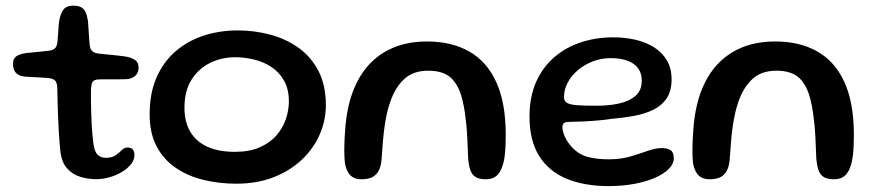

<svg xmlns="http://www.w3.org/2000/svg" viewBox="-20 -609 3026 664"><path d="M312.1 10.7Q285 10.7 257.7 2.5Q230.3 -5.7 211 -27.8Q191.8 -49.8 188.3 -90.9Q186.8 -105.6 185.4 -124Q184 -142.5 182.8 -163.7Q181.6 -184.9 180.7 -207.7Q179.8 -230.4 179.2 -254.2Q178.6 -277.9 178.2 -301.5Q177.9 -323.8 170.1 -330.8Q162.3 -337.9 146.5 -339.2Q136.9 -340.2 122.2 -340.9Q107.4 -341.6 92 -342.5Q76.6 -343.4 64.2 -344.2Q45 -346.4 35 -357.2Q25 -368.1 25 -388Q25 -401.3 30.8 -408.7Q36.7 -416.1 47.3 -420Q57.9 -423.8 71.5 -425.7Q98 -428 115.3 -429.9Q132.6 -431.8 147.5 -433.4Q163.3 -435.4 170.2 -442Q177.2 -448.6 178.8 -465.8Q180.1 -476.7 180.9 -490.6Q181.6 -504.5 182.7 -518.3Q183.8 -532.2 185.6 -542.2Q191.2 -566.2 201.1 -577.8Q210.9 -589.4 233 -589.4Q251 -589.4 261.2 -583.6Q271.3 -577.8 276.4 -565.8Q281.6 -553.8 284.4 -534.8Q285.5 -519.3 286.2 -507.4Q287 -495.4 287.6 -485.8Q288.1 -476.1 288.8 -468Q289.6 -459.9 290.4 -452.1Q292 -437.5 300.1 -431.3Q308.2 -425.1 323.5 -423.4Q336.9 -422.1 353.2 -420.4Q369.5 -418.6 384.7 -417.2Q399.9 -415.8 410 -414.1Q430.7 -411.4 445 -402.8Q459.3 -394.3 459.3 -374.8Q459.3 -357.1 447.8 -346.8Q436.2 -336.4 416.6 -335.1Q385.8 -334.3 359.8 -334.7Q333.8 -335 319.4 -334.2Q307.8 -333.7 301.7 -327.8Q295.5 -321.8 294.6 -298.3Q294.4 -279.2 294.6 -259.2Q294.8 -239.2 295.4 -219.2Q296.1 -199.2 297 -180.2Q297.9 -161.1 299.5 -144.1Q301.1 -127.1 302.9 -113.1Q307 -83.7 317.8 -73.5Q328.5 -63.2 346.2 -63.2Q368.1 -63.2 380.3 -72.2Q392.6 -81.1 401.2 -90Q409.9 -98.8 420.8 -98.8Q433.6 -98.8 439.2 -92.1Q444.9 -85.4 444.9 -72.4Q444.9 -56.1 433.2 -41.2Q421.4 -26.3 402.2 -14.7Q383 -3 359.5 3.8Q336.1 10.7 312.1 10.7Z M796.7 26.3Q738.2 26.3 684.5 13.3Q630.8 0.4 588.7 -27.9Q546.5 -56.2 522 -102.1Q497.5 -148 497.5 -214Q497.5 -286.5 521.3 -340.8Q545.1 -395.1 587 -431.4Q628.9 -467.7 684.2 -485.8Q739.6 -503.8 802.5 -503.8Q859.6 -503.8 914 -489.4Q968.3 -475.1 1011.9 -444.1Q1055.5 -413.2 1081.2 -363.9Q1106.9 -314.6 1106.9 -244.9Q1106.9 -192.7 1085.7 -144.1Q1064.6 -95.4 1024.3 -57.2Q984 -18.9 926.7 3.7Q869.4 26.3 796.7 26.3ZM792.1 -83.9Q842.9 -83.9 878.5 -99.6Q914.1 -115.3 936.2 -141.1Q958.4 -166.9 968.7 -197.5Q979 -228.1 979 -258.1Q979 -300 962.8 -329.2Q946.7 -358.4 919.8 -376.5Q892.9 -394.6 859.9 -402.8Q826.9 -411.1 792.6 -411.1Q747.6 -411.1 707.6 -391.9Q667.6 -372.7 642.7 -333.9Q617.9 -295.1 617.9 -235.9Q617.9 -187.9 637.8 -153.8Q657.7 -119.7 696.5 -101.8Q735.3 -83.9 792.1 -83.9Z M1230.2 11Q1206.6 11 1192.9 -1.4Q1179.2 -13.9 1173.2 -42Q1171.6 -54.8 1171 -71.3Q1170.4 -87.9 1171 -108.9Q1171.5 -129.9 1173.4 -155.1Q1179.3 -254.4 1214 -323.7Q1248.6 -392.9 1310.2 -429.2Q1371.7 -465.6 1456.7 -465.6Q1541.9 -465.6 1602.8 -430.9Q1663.8 -396.3 1696.4 -324.8Q1729 -253.3 1729 -142.5Q1729 -122.5 1728.2 -105.5Q1727.5 -88.4 1725.9 -74.4Q1724.4 -60.3 1721.7 -48.8Q1714.1 -16.9 1699.4 -3Q1684.7 11 1660.8 11Q1637.1 11 1624.4 2.9Q1611.8 -5.2 1606.4 -21.2Q1601.1 -37.2 1599 -60.6Q1597.7 -97.9 1596.3 -126.6Q1594.9 -155.3 1592.7 -178.1Q1590.4 -200.9 1587.5 -220.7Q1584.6 -240.6 1579.8 -260.6Q1568.4 -311.3 1541.5 -337.9Q1514.6 -364.5 1461.1 -364.5Q1409.4 -364.5 1378.3 -335.9Q1347.1 -307.2 1329.8 -257.6Q1322.3 -236.4 1317.4 -213.5Q1312.4 -190.6 1309.2 -165.9Q1305.9 -141.2 1303.8 -114.3Q1301.7 -87.3 1299.6 -57.9Q1297.2 -30.1 1287.6 -15.1Q1277.9 -0.1 1263.4 5.5Q1248.9 11 1230.2 11Z M2085.2 34.6Q2000.9 34.6 1939.3 9.1Q1877.8 -16.5 1844.5 -69.7Q1811.2 -122.9 1811.2 -205.6Q1811.2 -273.9 1833.9 -325.2Q1856.6 -376.4 1896.5 -410.8Q1936.3 -445.2 1988.9 -462.6Q2041.4 -479.9 2100.8 -479.9Q2141.4 -479.9 2177.7 -471.5Q2214.1 -463 2242.3 -445.2Q2270.5 -427.4 2286.6 -399.8Q2302.6 -372.3 2302.6 -334.4Q2302.6 -294.2 2285.5 -268.9Q2268.4 -243.6 2238.9 -229.2Q2209.4 -214.9 2172.1 -208.1Q2134.8 -201.3 2094.3 -197.9Q2074.2 -194.6 2046.1 -192.2Q2017.9 -189.8 1991.8 -188.7Q1965.6 -187.6 1951.1 -187.6Q1936.2 -187.6 1930.6 -183.6Q1925.1 -179.6 1925.1 -168.9Q1925.1 -156.7 1932 -139.7Q1938.9 -122.8 1951.9 -107.1Q1975.8 -77.7 2007.5 -67.8Q2039.2 -58 2086.2 -58Q2126.4 -58 2159.8 -67.8Q2193.2 -77.6 2220.2 -87.3Q2247.2 -96.9 2268.6 -96.9Q2287.9 -96.9 2299.1 -89.7Q2310.2 -82.4 2310.2 -61.5Q2310.2 -42.4 2293.1 -25Q2275.9 -7.6 2245.3 5.8Q2214.8 19.2 2173.8 26.9Q2132.9 34.6 2085.2 34.6ZM2045.6 -243.4Q2086.2 -243.4 2121.1 -251.1Q2156.1 -258.8 2177.7 -277.6Q2199.4 -296.4 2199.4 -329.4Q2199.4 -368.6 2171 -388.2Q2142.7 -407.9 2091 -407.9Q2060.4 -407.9 2031.5 -397.2Q2002.7 -386.4 1980 -367.6Q1957.2 -348.7 1943.9 -324.5Q1930.5 -300.2 1930.5 -273Q1930.5 -258.9 1941.7 -252.8Q1952.8 -246.6 1978.2 -245Q2003.5 -243.4 2045.6 -243.4Z M2434.2 11Q2410.6 11 2396.9 -1.4Q2383.2 -13.9 2377.2 -42Q2375.6 -54.8 2375 -71.3Q2374.4 -87.9 2375 -108.9Q2375.5 -129.9 2377.4 -155.1Q2383.3 -254.4 2418 -323.7Q2452.6 -392.9 2514.2 -429.2Q2575.7 -465.6 2660.7 -465.6Q2745.9 -465.6 2806.8 -430.9Q2867.8 -396.3 2900.4 -324.8Q2933 -253.3 2933 -142.5Q2933 -122.5 2932.2 -105.5Q2931.5 -88.4 2929.9 -74.4Q2928.4 -60.3 2925.7 -48.8Q2918.1 -16.9 2903.4 -3Q2888.7 11 2864.8 11Q2841.1 11 2828.4 2.9Q2815.8 -5.2 2810.4 -21.2Q2805.1 -37.2 2803 -60.6Q2801.7 -97.9 2800.3 -126.6Q2798.9 -155.3 2796.7 -178.1Q2794.4 -200.9 2791.5 -220.7Q2788.6 -240.6 2783.8 -260.6Q2772.4 -311.3 2745.5 -337.9Q2718.6 -364.5 2665.1 -364.5Q2613.4 -364.5 2582.3 -335.9Q2551.1 -307.2 2533.8 -257.6Q2526.3 -236.4 2521.4 -213.5Q2516.4 -190.6 2513.2 -165.9Q2509.9 -141.2 2507.8 -114.3Q2505.7 -87.3 2503.6 -57.9Q2501.2 -30.1 2491.6 -15.1Q2481.9 -0.1 2467.4 5.5Q2452.9 11 2434.2 11Z"/></svg>

Font: Gluten Thin
Style: Regular
Weight: 100
Designer: Tyler Finck
Foundry: Etcetera Type Company
Version: Version 1.300